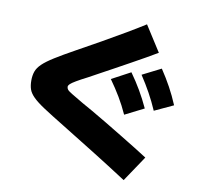

<svg xmlns="http://www.w3.org/2000/svg" viewBox="-97 -923 1194 1146"><g transform="rotate(10 500.0 -350.0)"><path d="M726 120Q675 87 630.5 58.5Q586 30 539.5 1Q493 -28 438 -62Q383 -96 312 -140Q235 -187 188.5 -217.5Q142 -248 118.5 -271.5Q95 -295 87.5 -317.5Q80 -340 80 -370Q80 -401 88.5 -425Q97 -449 121 -472Q145 -495 190.5 -523.5Q236 -552 310 -593Q379 -631 452.5 -672.5Q526 -714 592 -753Q658 -792 702 -820L801 -665Q775 -649 734 -626Q693 -603 645.5 -576.5Q598 -550 552 -525Q506 -500 469.5 -480Q433 -460 413 -449Q368 -426 343.5 -411.5Q319 -397 309.5 -388Q300 -379 300 -371Q300 -362 306 -354Q312 -346 334.5 -332.5Q357 -319 406 -290Q428 -278 469 -254.5Q510 -231 560 -201Q610 -171 661 -140Q712 -109 756.5 -81.5Q801 -54 830 -35ZM661 -265Q637 -318 609 -365Q581 -412 546 -461L660 -522Q695 -473 723 -425Q751 -377 776 -323ZM831 -319Q808 -372 781.5 -420Q755 -468 722 -518L835 -575Q869 -524 895.5 -475.5Q922 -427 945 -372Z"/></g></svg>

Font: M PLUS 2 Thin Black
Style: Regular
Weight: 900
Version: Version 1.001